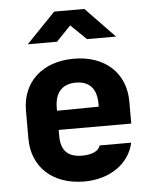

<svg xmlns="http://www.w3.org/2000/svg" viewBox="-55 -831 710 888"><g transform="rotate(-5 300.0 -387.5)"><path d="M95 -645H231L298 -715L370 -645H505L370 -785H230ZM301 10C420 10 511 -54 532 -150H385C379 -123 343 -110 301 -110C236 -110 203 -141 203 -210V-238H540V-340C540 -472 447 -560 301 -560C154 -560 60 -472 60 -340V-210C60 -78 154 10 301 10ZM203 -340C203 -408 235 -449 301 -449C366 -449 397 -410 397 -342V-329L203 -327Z"/></g></svg>

Font: JetBrains Mono ExtraBold
Style: Regular
Weight: 800
Monospace: yes
Designer: Philipp Nurullin, Konstantin Bulenkov
Foundry: JetBrains
Version: Version 2.305